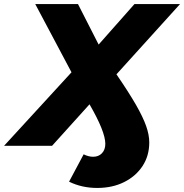

<svg xmlns="http://www.w3.org/2000/svg" viewBox="-68 -720 909 948"><path d="M-48 0 285 -363 106 -700H317L419 -500L596 -700H821L507 -353Q568 -264 603 -203Q638 -142 653.5 -98Q669 -54 669 -17Q669 49 636 99.5Q603 150 545 179Q487 208 412 208Q336 208 273 177L345 42Q369 54 392 54Q419 54 435.5 36.5Q452 19 452 -10Q452 -70 374 -205L189 0Z"/></svg>

Font: Montserrat ExtraBold
Style: Italic
Weight: 800
Italic angle: -11.3°
Designer: Julieta Ulanovsky
Foundry: Julieta Ulanovsky
Version: Version 9.000; ttfautohint (v1.8.4.7-5d5b)